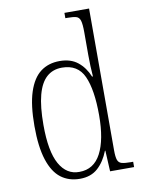

<svg xmlns="http://www.w3.org/2000/svg" viewBox="-86 -820 662 890"><g transform="rotate(-10 244.5 -375.0)"><path d="M218 10Q166 10 129 -18Q92 -46 72 -107.5Q52 -169 52 -267Q52 -366 72 -427Q92 -488 129 -516Q166 -544 219 -544Q271 -544 304 -517.5Q337 -491 355 -447H359Q357 -471 356 -497Q355 -523 355 -548V-656Q355 -693 350 -710Q345 -727 331 -731Q317 -735 290 -735H280V-760H396V-93Q396 -62 401 -47.5Q406 -33 420.5 -29Q435 -25 463 -25H474V0H361L356 -98H354Q335 -49 302.5 -19.5Q270 10 218 10ZM221 -22Q289 -22 322.5 -86Q356 -150 356 -265Q356 -385 327.5 -448.5Q299 -512 224 -512Q181 -512 152 -486Q123 -460 108.5 -405.5Q94 -351 94 -265Q94 -140 127.5 -80.5Q161 -21 221 -22Z"/></g></svg>

Font: Noto Serif Khmer Condensed ExtraLight
Style: Regular
Weight: 250
Width: 3
Designer: Danh Hong and the Monotype Design Team
Foundry: Monotype Imaging Inc.
Version: Version 2.004